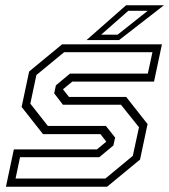

<svg xmlns="http://www.w3.org/2000/svg" viewBox="-20 -708 642 728"><path d="M2.5 0 32.5 -141.5H347.5L384.5 -172L384 -169.5L361 -199.5H143L62 -302.5L90.5 -437L215.5 -540H594L564 -398.5H254L217 -368L217.5 -371L241.5 -340.5H458.5L539.5 -237.5L511 -103L386 0ZM39 -31H379.5L483.5 -117L507 -225.5L438.5 -311H218.5L185.5 -354L192 -384.5L245.5 -429H540.5L558 -510H223L118 -423.5L95 -315L161.5 -230.5H381.5L416.5 -186.5L410 -156.5L356.5 -112H56ZM308 -556 458 -688H601.5L431.5 -556ZM363.5 -576.5H426L540 -667H466.5Z"/></svg>

Font: Tourney Light
Style: Italic
Weight: 300
Italic angle: -12°
Version: Version 1.015